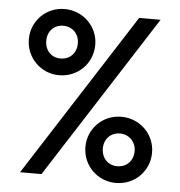

<svg xmlns="http://www.w3.org/2000/svg" viewBox="-52 -753 763 812"><g transform="rotate(5 330.0 -347.0)"><path d="M190 -423C270 -423 332 -485 332 -564C332 -642 269 -704 190 -704C112 -704 50 -642 50 -564C50 -485 113 -423 190 -423ZM62 0H153L598 -694H507ZM124 -564C124 -605 152 -633 190 -633C229 -633 258 -605 258 -564C258 -522 230 -494 190 -494C152 -494 124 -522 124 -564ZM328 -131C328 -52 391 10 469 10C549 10 611 -52 611 -131C611 -209 548 -271 469 -271C390 -271 328 -209 328 -131ZM402 -131C402 -171 430 -200 469 -200C507 -200 537 -171 537 -131C537 -90 509 -61 469 -61C430 -61 402 -90 402 -131Z"/></g></svg>

Font: MV Cash
Style: Regular
Weight: 400
Designer: Rodrigo Fuenzalida
Foundry: fragTYPE
Version: Version 1.100;Glyphs 3.1.2 (3151)